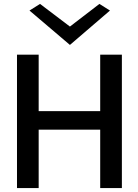

<svg xmlns="http://www.w3.org/2000/svg" viewBox="-20 -973 706 983"><path d="M131 -919 338 -743 543 -919 489 -953 338 -837 185 -953ZM493 -10H604V-693H493V-404H178V-693H67V-10H178V-309H493Z"/></svg>

Font: Bluebird
Style: LiExt
Weight: 300
Designer: Jasper
Foundry: Cannot Into Space Fonts
Version: Version 0.98